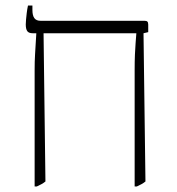

<svg xmlns="http://www.w3.org/2000/svg" viewBox="-20 -667 638 693"><path d="M466 6V-413Q466 -446 467 -470Q468 -494 469.5 -512.5Q471 -531 472 -545V-547H98Q84 -547 78.5 -554.5Q73 -562 73 -579Q73 -586 74 -596.5Q75 -607 76.5 -620Q78 -633 81 -647H97V-631Q97 -611 104 -601.5Q111 -592 126 -592H501Q509 -592 512 -589Q515 -586 515 -578V-551L498 -547L505 -12Q499 -7 491 -2.5Q483 2 474 6ZM105 6V-413Q105 -446 106.5 -470Q108 -494 109 -512.5Q110 -531 111 -545V-565H137L144 -12Q138 -7 130 -2.5Q122 2 113 6Z"/></svg>

Font: Noto Serif Hebrew ExtraLight
Style: Regular
Weight: 250
Version: Version 2.003